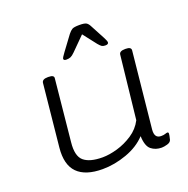

<svg xmlns="http://www.w3.org/2000/svg" viewBox="-129 -840 950 969"><g transform="rotate(-20 346.5 -356.0)"><path d="M261 6Q169 6 126 -37.5Q83 -81 92 -171L126 -507Q129 -525 158 -525H162Q193 -525 190 -507L157 -177Q149 -104 180.5 -77Q212 -50 281 -50Q317 -50 360.5 -62.5Q404 -75 443.5 -101Q483 -127 504 -168L541 -507Q543 -525 573 -525H577Q606 -525 605 -507L563 -96Q559 -50 595 -50Q609 -50 617 -53Q625 -56 630 -56Q636 -56 636 -48Q636 -45 634.5 -36.5Q633 -28 630 -17Q626 -4 608 1Q590 6 578 6Q545 6 522 -12.5Q499 -31 497 -85Q456 -41 390.5 -17.5Q325 6 261 6ZM278 -576Q263 -576 263 -585Q263 -591 281 -615L338 -692Q349 -706 359 -712Q369 -718 398 -718Q426 -718 435.5 -712Q445 -706 452 -692L493 -615Q504 -594 504 -587Q504 -576 487 -576Q475 -576 468.5 -580Q462 -584 451 -597L395 -669L323 -597Q310 -584 300.5 -580Q291 -576 278 -576Z"/></g></svg>

Font: Asap Expanded Expanded Light
Style: Italic
Weight: 300
Width: 7
Italic angle: -6°
Designer: Pablo Cosgaya
Foundry: Omnibus-Type
Version: Version 3.001; ttfautohint (v1.8.4.7-5d5b)